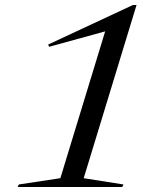

<svg xmlns="http://www.w3.org/2000/svg" viewBox="-20 -745 640 765"><path d="M220.5 -35 399 -620 175.5 -558.5 172 -567.5 509.5 -725H524L313.5 -35L472 -10L467 0H50.5L55 -10Z"/></svg>

Font: Newsreader Display
Style: Italic
Weight: 400
Italic angle: -17°
Designer: Hugues Gentile
Foundry: Production Type
Version: Version 1.001